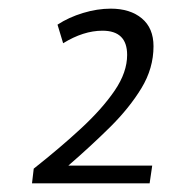

<svg xmlns="http://www.w3.org/2000/svg" viewBox="-20 -793 391 444"><path d="M54 -369 58 -403Q120 -452 168.5 -497Q217 -542 245.5 -584Q274 -626 274 -666Q274 -722 217 -722Q173 -722 126 -693L113 -736Q139 -753 172 -763Q205 -773 236 -773Q281 -773 308 -750.5Q335 -728 335 -686Q335 -635 307 -589Q279 -543 234.5 -499Q190 -455 138 -410H332L326 -369Z"/></svg>

Font: Georama
Style: Italic
Weight: 400
Italic angle: -9°
Designer: Jean-Baptiste Levee
Foundry: Production Type
Version: Version 1.000